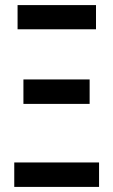

<svg xmlns="http://www.w3.org/2000/svg" viewBox="-20 -734 445 754"><path d="M49 -619H357V-714H49ZM72 -326H332V-422H72ZM36 0H369V-96H36Z"/></svg>

Font: Noto Sans Display Condensed Medium
Style: Regular
Weight: 500
Width: 3
Designer: Monotype Design Team
Foundry: Monotype Imaging Inc.
Version: Version 1.900